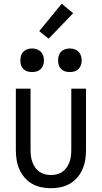

<svg xmlns="http://www.w3.org/2000/svg" viewBox="-20 -990 540 1018"><path d="M250 8Q224 8 198 2.5Q172 -3 149.5 -16Q127 -29 110 -49Q93 -69 82.5 -93Q72 -117 68 -143Q64 -169 64 -195V-520H142V-195Q142 -179 144 -162.5Q146 -146 151.5 -131Q157 -116 166 -102.5Q175 -89 188.5 -79.5Q202 -70 218 -66Q234 -62 250 -62Q266 -62 282 -66Q298 -70 311.5 -79.5Q325 -89 334 -102.5Q343 -116 348.5 -131Q354 -146 356 -162.5Q358 -179 358 -195V-520H436V-195Q436 -169 432 -143Q428 -117 417.5 -93Q407 -69 390 -49Q373 -29 350.5 -16Q328 -3 302 2.5Q276 8 250 8ZM350 -608Q337 -608 325 -611.5Q313 -615 304 -624Q295 -633 291.5 -645Q288 -657 288 -670Q288 -683 291.5 -695Q295 -707 304 -716Q313 -725 325 -729Q337 -733 350 -733Q363 -733 375 -729Q387 -725 396 -716Q405 -707 409 -695Q413 -683 413 -670Q413 -657 409 -645Q405 -633 396 -624Q387 -615 375 -611.5Q363 -608 350 -608ZM150 -608Q137 -608 125 -611.5Q113 -615 104 -624Q95 -633 91.5 -645Q88 -657 88 -670Q88 -683 91.5 -695Q95 -707 104 -716Q113 -725 125 -729Q137 -733 150 -733Q163 -733 175 -729Q187 -725 196 -716Q205 -707 209 -695Q213 -683 213 -670Q213 -657 209 -645Q205 -633 196 -624Q187 -615 175 -611.5Q163 -608 150 -608ZM238 -785 188 -825 307 -970 368 -920Z"/></svg>

Font: Iosevka Term SS14
Style: Regular
Weight: 400
Monospace: yes
Designer: Belleve Invis
Foundry: Belleve Invis
Version: Version 24.1.1; ttfautohint (v1.8.4)